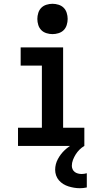

<svg xmlns="http://www.w3.org/2000/svg" viewBox="-20 -770 540 1013"><path d="M75 0V-96H201V-424H89V-520H313V-96H425V0ZM401 223Q386 223 371 220.5Q356 218 341.5 213.5Q327 209 314 201Q301 193 291 181.5Q281 170 276 155.5Q271 141 271 126Q271 96 285.5 69Q300 42 321.5 22Q343 2 369.5 -12Q396 -26 425 -33V0Q411 8 399.5 19.5Q388 31 379.5 44.5Q371 58 365 73.5Q359 89 359 105Q359 114 363 123Q367 132 374.5 137.5Q382 143 391.5 145.5Q401 148 411 148Q417 148 424 147Q431 146 438 144V219Q429 221 419.5 222Q410 223 401 223ZM257 -590Q241 -590 225 -595Q209 -600 198 -611Q187 -622 182 -638Q177 -654 177 -670Q177 -686 182 -702Q187 -718 198 -729Q209 -740 225 -745Q241 -750 257 -750Q273 -750 289 -745Q305 -740 316 -729Q327 -718 332 -702Q337 -686 337 -670Q337 -654 332 -638Q327 -622 316 -611Q305 -600 289 -595Q273 -590 257 -590Z"/></svg>

Font: Iosevka SS18
Style: Bold
Weight: 700
Monospace: yes
Designer: Belleve Invis
Foundry: Belleve Invis
Version: Version 25.1.1; ttfautohint (v1.8.4)